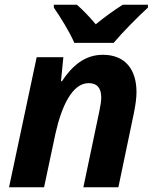

<svg xmlns="http://www.w3.org/2000/svg" viewBox="-20 -786 644 806"><path d="M165 0 213 -226C239 -342 284 -437 352 -437C387 -437 405 -417 405 -377C405 -362 402 -342 397 -319L330 0H477L542 -311C549 -346 553 -375 553 -399C553 -495 505 -556 412 -556C336 -556 283 -510 240 -445H236L246 -546H134L18 0ZM206 -766V-754C233 -715 272 -653 292 -606H457C492 -648 562 -719 601 -754V-766H495C456 -741 421 -716 382 -684C359 -712 326 -746 303 -766Z"/></svg>

Font: BC Sans
Style: Bold Italic
Weight: 700
Italic angle: -12°
Designer: Monotype Design Team
Province of B.C.
Foundry: Monotype Imaging Inc.
Version: Version 2.000;GOOG;noto-source:20170915:90ef993387c0